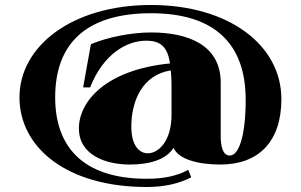

<svg xmlns="http://www.w3.org/2000/svg" viewBox="-20 -644 1205 769"><path d="M568 105C635 105 697 92 746 66L734 36C690 61 634 72 568 72C305 72 201 -63 201 -254C201 -466 321 -591 585 -591C840 -591 964 -468 964 -245C964 -103 938 -21 900 -21C874 -21 864 -54 864 -99V-313C864 -466 730 -514 585 -514C508 -514 413 -496 344 -467L313 -294H341C394 -429 489 -481 565 -481C626 -481 651 -454 661 -390C400 -364 296 -235 296 -130C296 -22 405 15 499 15C580 15 646 -5 675 -52C695 -6 773 15 863 15C1016 15 1107 -77 1107 -247C1107 -463 897 -624 585 -624C267 -624 58 -458 58 -254C58 -54 246 105 568 105ZM572 -30C540 -30 506 -58 506 -137C506 -238 549 -344 664 -362C666 -344 667 -324 667 -302V-185C667 -75 612 -30 572 -30Z"/></svg>

Font: Sprat
Style: Bold
Weight: 700
Designer: Ethan Nakache
Foundry: Collletttivo
Version: Version 2.000;Glyphs 3.2 (3217)